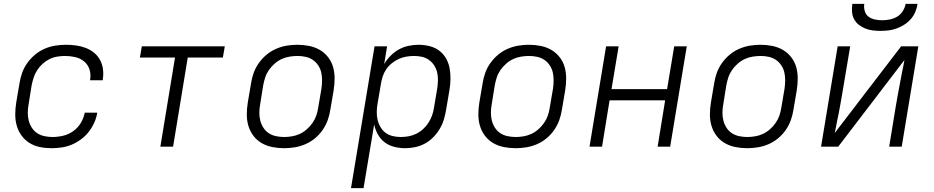

<svg xmlns="http://www.w3.org/2000/svg" viewBox="-20 -760 4840 995"><path d="M247 8Q216 8 186.5 2Q157 -4 133 -19Q109 -34 92 -57Q75 -80 67 -108Q59 -136 59 -166.5Q59 -197 64 -228L81 -328Q85 -355 94.5 -382Q104 -409 121.5 -433.5Q139 -458 162 -477Q185 -496 211.5 -507.5Q238 -519 266 -523.5Q294 -528 321 -528Q347 -528 373.5 -524.5Q400 -521 423.5 -512Q447 -503 466.5 -487.5Q486 -472 498 -450Q510 -428 513.5 -402.5Q517 -377 513 -350L512 -344H447V-348Q452 -376 443.5 -401Q435 -426 415.5 -442Q396 -458 370 -464Q344 -470 317 -470Q297 -470 276 -466.5Q255 -463 236 -453.5Q217 -444 200.5 -429Q184 -414 172.5 -396Q161 -378 154.5 -358Q148 -338 144 -318L128 -218Q124 -197 124 -175.5Q124 -154 129 -134.5Q134 -115 145 -98Q156 -81 172.5 -70Q189 -59 210 -54.5Q231 -50 252 -50Q279 -50 307 -56.5Q335 -63 359 -80Q383 -97 398.5 -122.5Q414 -148 419 -176H484Q480 -150 468.5 -124.5Q457 -99 440 -77Q423 -55 400 -38Q377 -21 352 -10.5Q327 0 300 4Q273 8 247 8Z M811 0 887 -462H705L715 -520H1145L1135 -462H953L877 0Z M1452 8Q1421 8 1391 2Q1361 -4 1336 -18.5Q1311 -33 1293.5 -56Q1276 -79 1267.5 -107Q1259 -135 1259 -166Q1259 -197 1264 -228L1281 -328Q1285 -355 1294.5 -382Q1304 -409 1321.5 -433.5Q1339 -458 1362 -477Q1385 -496 1412 -507.5Q1439 -519 1466.5 -523.5Q1494 -528 1521 -528Q1552 -528 1582 -522Q1612 -516 1637 -501.5Q1662 -487 1680 -464Q1698 -441 1706 -413Q1714 -385 1714 -354Q1714 -323 1709 -292L1692 -192Q1688 -165 1678.5 -138Q1669 -111 1652 -86.5Q1635 -62 1612 -43Q1589 -24 1562 -12.5Q1535 -1 1507 3.5Q1479 8 1452 8ZM1452 -50Q1472 -50 1493 -53.5Q1514 -57 1533.5 -66Q1553 -75 1570 -90Q1587 -105 1599.5 -123Q1612 -141 1619 -161Q1626 -181 1629 -202L1646 -302Q1649 -323 1649 -344.5Q1649 -366 1644.5 -385.5Q1640 -405 1628.5 -422Q1617 -439 1600.5 -450Q1584 -461 1563.5 -465.5Q1543 -470 1522 -470Q1502 -470 1480.5 -466.5Q1459 -463 1439.5 -454Q1420 -445 1403 -430Q1386 -415 1373.5 -397Q1361 -379 1354.5 -359Q1348 -339 1344 -318L1328 -218Q1324 -197 1324 -175.5Q1324 -154 1329 -134.5Q1334 -115 1345 -98Q1356 -81 1372.5 -70Q1389 -59 1410 -54.5Q1431 -50 1452 -50Z M1799 215 1921 -520H1986L1971 -428Q1984 -451 2004 -471Q2024 -491 2047.5 -504Q2071 -517 2097.5 -522.5Q2124 -528 2149 -528Q2178 -528 2206 -521Q2234 -514 2255.5 -498Q2277 -482 2291 -458Q2305 -434 2310 -406.5Q2315 -379 2314.5 -350Q2314 -321 2309 -292L2292 -192Q2288 -167 2280.5 -141.5Q2273 -116 2259 -92.5Q2245 -69 2225.5 -49Q2206 -29 2182 -16Q2158 -3 2131.5 2.5Q2105 8 2080 8Q2051 8 2023 1Q1995 -6 1973.5 -22.5Q1952 -39 1938.5 -63Q1925 -87 1919 -115L1864 215ZM2056 -50Q2076 -50 2096.5 -53.5Q2117 -57 2136.5 -66.5Q2156 -76 2172.5 -91Q2189 -106 2200.5 -124Q2212 -142 2219 -161.5Q2226 -181 2229 -202L2246 -302Q2249 -323 2249.5 -344Q2250 -365 2245.5 -384.5Q2241 -404 2230 -421Q2219 -438 2203 -449.5Q2187 -461 2167 -465.5Q2147 -470 2126 -470Q2106 -470 2085.5 -466.5Q2065 -463 2046.5 -454.5Q2028 -446 2011 -432.5Q1994 -419 1982 -401.5Q1970 -384 1963.5 -364.5Q1957 -345 1954 -325L1937 -225Q1933 -204 1932.5 -182Q1932 -160 1936.5 -140Q1941 -120 1951.5 -102Q1962 -84 1978 -72Q1994 -60 2014.5 -55Q2035 -50 2056 -50Z M2652 8Q2621 8 2591 2Q2561 -4 2536 -18.5Q2511 -33 2493.5 -56Q2476 -79 2467.5 -107Q2459 -135 2459 -166Q2459 -197 2464 -228L2481 -328Q2485 -355 2494.5 -382Q2504 -409 2521.5 -433.5Q2539 -458 2562 -477Q2585 -496 2612 -507.5Q2639 -519 2666.5 -523.5Q2694 -528 2721 -528Q2752 -528 2782 -522Q2812 -516 2837 -501.5Q2862 -487 2880 -464Q2898 -441 2906 -413Q2914 -385 2914 -354Q2914 -323 2909 -292L2892 -192Q2888 -165 2878.5 -138Q2869 -111 2852 -86.5Q2835 -62 2812 -43Q2789 -24 2762 -12.5Q2735 -1 2707 3.5Q2679 8 2652 8ZM2652 -50Q2672 -50 2693 -53.5Q2714 -57 2733.5 -66Q2753 -75 2770 -90Q2787 -105 2799.5 -123Q2812 -141 2819 -161Q2826 -181 2829 -202L2846 -302Q2849 -323 2849 -344.5Q2849 -366 2844.5 -385.5Q2840 -405 2828.5 -422Q2817 -439 2800.5 -450Q2784 -461 2763.5 -465.5Q2743 -470 2722 -470Q2702 -470 2680.5 -466.5Q2659 -463 2639.5 -454Q2620 -445 2603 -430Q2586 -415 2573.5 -397Q2561 -379 2554.5 -359Q2548 -339 2544 -318L2528 -218Q2524 -197 2524 -175.5Q2524 -154 2529 -134.5Q2534 -115 2545 -98Q2556 -81 2572.5 -70Q2589 -59 2610 -54.5Q2631 -50 2652 -50Z M3035 0 3121 -520H3186L3149 -298H3437L3474 -520H3539L3453 0H3388L3427 -240H3139L3100 0Z M3852 8Q3821 8 3791 2Q3761 -4 3736 -18.5Q3711 -33 3693.5 -56Q3676 -79 3667.5 -107Q3659 -135 3659 -166Q3659 -197 3664 -228L3681 -328Q3685 -355 3694.5 -382Q3704 -409 3721.5 -433.5Q3739 -458 3762 -477Q3785 -496 3812 -507.5Q3839 -519 3866.5 -523.5Q3894 -528 3921 -528Q3952 -528 3982 -522Q4012 -516 4037 -501.5Q4062 -487 4080 -464Q4098 -441 4106 -413Q4114 -385 4114 -354Q4114 -323 4109 -292L4092 -192Q4088 -165 4078.5 -138Q4069 -111 4052 -86.5Q4035 -62 4012 -43Q3989 -24 3962 -12.5Q3935 -1 3907 3.5Q3879 8 3852 8ZM3852 -50Q3872 -50 3893 -53.5Q3914 -57 3933.5 -66Q3953 -75 3970 -90Q3987 -105 3999.5 -123Q4012 -141 4019 -161Q4026 -181 4029 -202L4046 -302Q4049 -323 4049 -344.5Q4049 -366 4044.5 -385.5Q4040 -405 4028.5 -422Q4017 -439 4000.5 -450Q3984 -461 3963.5 -465.5Q3943 -470 3922 -470Q3902 -470 3880.5 -466.5Q3859 -463 3839.5 -454Q3820 -445 3803 -430Q3786 -415 3773.5 -397Q3761 -379 3754.5 -359Q3748 -339 3744 -318L3728 -218Q3724 -197 3724 -175.5Q3724 -154 3729 -134.5Q3734 -115 3745 -98Q3756 -81 3772.5 -70Q3789 -59 3810 -54.5Q3831 -50 3852 -50Z M4235 0 4321 -520H4386L4351 -312Q4346 -278 4339.5 -244Q4333 -210 4327 -175L4319 -137Q4316 -120 4312.5 -104Q4309 -88 4306 -71L4650 -520H4739L4653 0H4588L4622 -208Q4628 -242 4634 -276Q4640 -310 4647 -345L4654 -383Q4658 -400 4661 -416Q4664 -432 4667 -449L4324 0ZM4543 -600Q4522 -600 4502 -602.5Q4482 -605 4463.5 -612.5Q4445 -620 4430 -632Q4415 -644 4406 -661Q4397 -678 4395.5 -698.5Q4394 -719 4397 -740H4459Q4456 -721 4461.5 -702.5Q4467 -684 4481 -673.5Q4495 -663 4514 -659Q4533 -655 4552 -655Q4571 -655 4591 -659Q4611 -663 4629 -673.5Q4647 -684 4658.5 -702.5Q4670 -721 4673 -740H4735Q4732 -719 4723.5 -698.5Q4715 -678 4700 -661Q4685 -644 4666 -632Q4647 -620 4626.5 -612.5Q4606 -605 4585 -602.5Q4564 -600 4543 -600Z"/></svg>

Font: Iosevka Light Extended Oblique
Style: Regular
Weight: 300
Width: 7
Italic angle: -9°
Monospace: yes
Designer: Belleve Invis
Foundry: Belleve Invis
Version: Version 32.5.0; ttfautohint (v1.8.4)